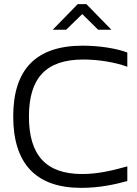

<svg xmlns="http://www.w3.org/2000/svg" viewBox="-20 -900 664 929"><path d="M596 -577V-646C540 -667 457 -679 380 -679C154 -679 44 -564 44 -337C44 -108 154 9 373 9C460 9 534 -7 596 -24V-95C528 -76 456 -58 377 -58C202 -58 120 -150 120 -336C120 -522 202 -612 383 -612C457 -612 536 -599 596 -577ZM235 -756H300L378 -832L455 -756H519L398 -880H356Z"/></svg>

Font: LT Wave Text Light
Style: Regular
Weight: 300
Designer: Daniel Lyons
Version: Version 2.5 (Glyphs App)